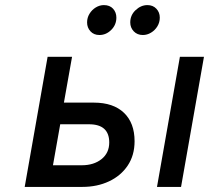

<svg xmlns="http://www.w3.org/2000/svg" viewBox="-20 -734 821 754"><path d="M77 0 167 -511H263L231 -331H348.5Q425 -331 466.8 -291Q508.5 -251 508.5 -179.5Q508.5 -124 481.5 -83.8Q454.5 -43.5 408 -21.8Q361.5 0 303.5 0ZM188 -85H301Q348.5 -85 378.8 -109.2Q409 -133.5 409 -174.5Q409 -210 389.2 -228Q369.5 -246 329 -246H216.5ZM596.5 0 686.5 -511H781L691 0ZM541 -596.5Q519 -596.5 505.2 -611Q491.5 -625.5 491.5 -646Q491.5 -674.5 512.5 -694.2Q533.5 -714 559 -714Q580.5 -714 594 -699.8Q607.5 -685.5 607.5 -665Q607.5 -646 598 -630.5Q588.5 -615 573.2 -605.8Q558 -596.5 541 -596.5ZM370.5 -596.5Q348.5 -596.5 335.2 -611Q322 -625.5 322 -646Q322 -664.5 331.5 -680Q341 -695.5 356.2 -704.8Q371.5 -714 388 -714Q411 -714 424 -699.8Q437 -685.5 437 -665Q437 -636.5 416.8 -616.5Q396.5 -596.5 370.5 -596.5Z"/></svg>

Font: Overpass Medium
Style: Italic
Weight: 500
Italic angle: -10°
Designer: Delve Withrington, Dave Bailey, Thomas Jockin
Foundry: Delve Fonts LLC
Version: Version 4.000